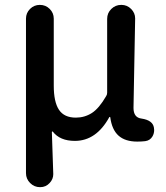

<svg xmlns="http://www.w3.org/2000/svg" viewBox="-20 -568 683 790"><path d="M144.5 202.1Q121.1 202.1 104 185.1Q86.9 168 86.9 144.5V-491.2Q86.9 -514.6 103.5 -531.2Q120.1 -547.9 144 -547.9Q168 -547.9 184.6 -531.2Q201.2 -514.6 201.2 -491.2V-215.8Q201.2 -148.4 222.7 -116.2Q244.1 -84 292 -84Q328.1 -84 357.9 -103Q387.7 -122.1 417 -172.9Q420.9 -178.7 420.9 -186.5V-490.2Q420.9 -514.6 438 -531.2Q455.1 -547.9 478.5 -547.9H479.5Q502.9 -547.9 519.5 -531.2Q536.1 -514.6 536.1 -492.2L529.3 -124Q529.3 -84 562.5 -80.1Q608.4 -73.2 613.3 -43Q614.3 -37.1 614.3 -33.2Q614.3 -18.6 607.4 -6.8Q597.7 9.8 578.1 12.7Q563.5 14.6 544.9 14.6Q495.1 14.6 467.8 -9.8Q440.4 -34.2 433.6 -85.9Q432.6 -86.9 431.2 -86.9Q429.7 -86.9 429.7 -85.9Q376 11.7 288.1 11.7Q226.6 11.7 197.3 -26.4Q196.3 -27.3 194.8 -26.9Q193.4 -26.4 193.4 -24.4L199.2 148.4Q199.2 168.9 184.6 184.6Q168.9 202.1 145.5 202.1Z"/></svg>

Font: Gen Jyuu Gothic P Medium
Style: Regular
Weight: 500
Designer: [Source Han Sans]
Ryoko NISHIZUKA  (kana & ideographs); Paul D. Hunt (Latin, Greek & Cyrillic); Wenlong ZHANG  (bopomofo
Version: Version 1.002.20150607